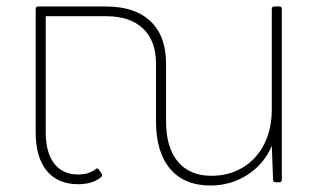

<svg xmlns="http://www.w3.org/2000/svg" viewBox="-20 -562 983 592"><path d="M841 -542Q849 -542 849 -534V-8Q849 0 841 0H830Q822 0 822 -8L818 -112Q794 -56 743 -23Q692 10 629 10Q548 10 504.5 -41.5Q461 -93 461 -188V-366Q461 -436 421 -474Q381 -512 307 -512H121V-154Q121 -92 147 -58Q173 -24 221 -24Q254 -24 274 -40Q281 -46 285 -39L293 -27Q297 -21 292 -16Q266 6 221 6Q158 6 124 -35.5Q90 -77 90 -154V-534Q90 -542 98 -542H307Q396 -542 444 -496.5Q492 -451 492 -366V-188Q492 -107 528.5 -63.5Q565 -20 632 -20Q686 -20 728.5 -45.5Q771 -71 794.5 -117.5Q818 -164 818 -224V-534Q818 -542 826 -542Z"/></svg>

Font: LINE Seed Sans TH App Thin
Style: Regular
Weight: 250
Designer: Dalton Maag Ltd | Thai characters by Cadson Demak Co.,Ltd.
Foundry: Dalton Maag Ltd
Version: Version 1.003